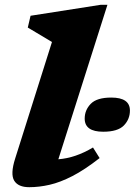

<svg xmlns="http://www.w3.org/2000/svg" viewBox="-20 -765 560 798"><path d="M196 -590.5Q187 -596 168.5 -607Q150 -618 129.8 -630Q109.5 -642 95.5 -650.5L107 -699.5L398 -745H426.5L222.5 -103Q294 -108.5 366.5 -152L394 -108Q332 -59.5 281 -33.2Q230 -7 186.2 3Q142.5 13 101.5 13Q55.5 13 39 -14.2Q22.5 -41.5 43 -106ZM409 -217.5Q332 -217.5 332 -272Q332 -307.5 357.2 -333.5Q382.5 -359.5 442.5 -359.5Q520 -359.5 520 -305.5Q520 -269.5 494.8 -243.5Q469.5 -217.5 409 -217.5Z"/></svg>

Font: Newsreader 6pt
Style: Bold Italic
Weight: 700
Italic angle: -17°
Designer: Hugues Gentile
Foundry: Production Type
Version: Version 1.003; ttfautohint (v1.8.3)